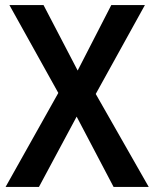

<svg xmlns="http://www.w3.org/2000/svg" viewBox="-20 -734 606 754"><path d="M564 0H426L281 -276L133 0H2L209 -369L17 -714H151L285 -457L417 -714H549L356 -365Z"/></svg>

Font: Noto Sans Devanagari SemiCondensed SemiBold
Style: Regular
Weight: 600
Width: 4
Designer: Jelle Bosma - Monotype Design Team
Foundry: Monotype Imaging Inc.
Version: Version 2.004; ttfautohint (v1.8.4.7-5d5b)